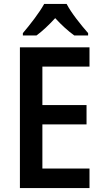

<svg xmlns="http://www.w3.org/2000/svg" viewBox="-20 -954 526 974"><path d="M318 -934H204C181 -891 131 -827 96 -786V-774H165C194 -795 228 -827 260 -862C292 -827 326 -796 357 -774H427V-786C391 -827 341 -889 318 -934ZM434 0V-99H195V-323H419V-421H195V-616H434V-714H81V0Z"/></svg>

Font: Noto Sans UI SemiCondensed Medium
Style: Regular
Weight: 500
Width: 4
Designer: Monotype Design Team
Foundry: Monotype Imaging Inc.
Version: Version 1.901